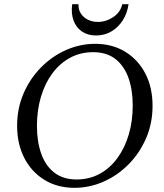

<svg xmlns="http://www.w3.org/2000/svg" viewBox="-20 -890 784 920"><path d="M436 -680Q518 -680 580 -642Q642 -604 676.5 -537.5Q711 -471 711 -383Q711 -299 680 -227.5Q649 -156 596 -102.5Q543 -49 476 -19.5Q409 10 337 10Q255 10 193 -28Q131 -66 96.5 -133Q62 -200 62 -287Q62 -371 93 -442.5Q124 -514 177 -567.5Q230 -621 297 -650.5Q364 -680 436 -680ZM347 -30Q408 -30 457.5 -57Q507 -84 542.5 -132.5Q578 -181 597 -245.5Q616 -310 616 -384Q616 -458 596 -515.5Q576 -573 534 -606.5Q492 -640 426 -640Q365 -640 315.5 -613Q266 -586 230.5 -538Q195 -490 176 -425.5Q157 -361 157 -287Q157 -213 177 -155Q197 -97 239.5 -63.5Q282 -30 347 -30ZM566 -870H596Q590 -827 568.5 -793Q547 -759 514 -739.5Q481 -720 440 -720Q400 -720 372 -739.5Q344 -759 332 -793Q320 -827 326 -870H356Q355 -844 367.5 -825Q380 -806 401.5 -795.5Q423 -785 449 -785Q488 -785 522.5 -808Q557 -831 566 -870Z"/></svg>

Font: Brygada 1918
Style: Italic
Weight: 400
Italic angle: -8°
Designer: Mateusz Machalski | Borys Kosmynka | Przemek Hoffer
Foundry: NIEPODLEGLA 2018
Version: Version 3.006